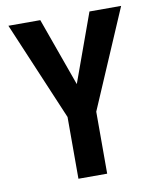

<svg xmlns="http://www.w3.org/2000/svg" viewBox="-81 -778 692 842"><g transform="rotate(-10 265.0 -357.0)"><path d="M200 0V-275L14 -714H156L265 -410L375 -714H516L328 -276V0Z"/></g></svg>

Font: Noto Sans Mono Condensed
Style: Bold
Weight: 700
Width: 3
Designer: Monotype Design Team
Foundry: Monotype Imaging Inc.
Version: Version 2.014